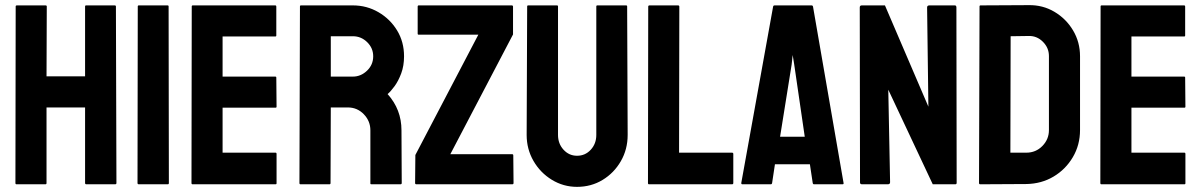

<svg xmlns="http://www.w3.org/2000/svg" viewBox="-20 -717 4681 747"><path d="M44 0Q40 0 40 -5L41 -692Q41 -696 46 -696H157Q162 -696 162 -692L161 -420H311V-692Q311 -696 315 -696H426Q431 -696 431 -692L433 -5Q433 0 428 0H316Q311 0 311 -5V-299H161V-5Q161 0 157 0Z M520 0Q515 0 515 -5L516 -692Q516 -696 520 -696H632Q636 -696 636 -692L637 -5Q637 0 633 0Z M729 0Q725 0 725 -5L726 -692Q726 -696 730 -696H1051Q1055 -696 1055 -691V-579Q1055 -575 1051 -575H846V-419H1051Q1055 -419 1055 -415L1056 -302Q1056 -298 1052 -298H846V-123H1052Q1056 -123 1056 -118V-4Q1056 0 1052 0Z M1149 0Q1145 0 1145 -5L1147 -692Q1147 -696 1151 -696H1353Q1407 -696 1452.5 -669.5Q1498 -643 1525 -598.5Q1552 -554 1552 -498Q1552 -461 1541 -431.5Q1530 -402 1515 -381.5Q1500 -361 1488 -351Q1542 -291 1542 -210L1543 -5Q1543 0 1538 0H1425Q1421 0 1421 -3V-210Q1421 -246 1395.5 -272.5Q1370 -299 1333 -299H1267L1266 -5Q1266 0 1262 0ZM1267 -419H1353Q1384 -419 1408 -442Q1432 -465 1432 -498Q1432 -530 1408.5 -553Q1385 -576 1353 -576H1267Z M1600 0Q1595 0 1595 -5L1596 -114L1841 -582H1609Q1605 -582 1605 -586V-691Q1605 -696 1609 -696H1971Q1976 -696 1976 -691V-583L1732 -117H1973Q1977 -117 1977 -112L1978 -5Q1978 0 1973 0Z M2225 10Q2172 10 2127 -17.5Q2082 -45 2055.5 -91Q2029 -137 2029 -192L2031 -692Q2031 -696 2035 -696H2147Q2151 -696 2151 -692V-192Q2151 -158 2172.5 -134.5Q2194 -111 2225 -111Q2257 -111 2278.5 -134.5Q2300 -158 2300 -192V-692Q2300 -696 2304 -696H2416Q2420 -696 2420 -692L2422 -192Q2422 -136 2395.5 -90Q2369 -44 2324.5 -17Q2280 10 2225 10Z M2505 0Q2501 0 2501 -5L2502 -691Q2502 -696 2507 -696H2618Q2623 -696 2623 -691L2622 -123H2828Q2833 -123 2833 -118V-5Q2833 0 2828 0Z M2864 -5 2988 -692Q2989 -696 2993 -696H3138Q3142 -696 3143 -692L3262 -5Q3263 0 3258 0H3147Q3143 0 3142 -5L3131 -78H2995L2984 -5Q2983 0 2979 0H2868Q2864 0 2864 -5ZM3015 -185H3111L3070 -466L3064 -503L3060 -466Z M3334 0Q3326 0 3326 -7L3325 -688Q3325 -696 3333 -696H3423L3592 -302L3587 -688Q3587 -696 3596 -696H3695Q3701 -696 3701 -688L3702 -6Q3702 0 3697 0H3609L3436 -368L3443 -8Q3443 0 3434 0Z M3794 0Q3789 0 3789 -5L3791 -692Q3791 -696 3795 -696L3982 -697Q4037 -698 4082.5 -671Q4128 -644 4155 -598.5Q4182 -553 4182 -498V-211Q4182 -153 4154 -105.5Q4126 -58 4079 -30Q4032 -2 3973 -1ZM3911 -123H3973Q4010 -123 4035.5 -149Q4061 -175 4061 -211V-499Q4061 -531 4037.5 -554.5Q4014 -578 3982 -577L3912 -576Z M4265 0Q4261 0 4261 -5L4262 -692Q4262 -696 4266 -696H4587Q4591 -696 4591 -691V-579Q4591 -575 4587 -575H4382V-419H4587Q4591 -419 4591 -415L4592 -302Q4592 -298 4588 -298H4382V-123H4588Q4592 -123 4592 -118V-4Q4592 0 4588 0Z"/></svg>

Font: Staatliches
Style: Regular
Weight: 400
Designer: Brian LaRossa & Erica Carras
Foundry: Type Brut Foundry
Version: Version 1.000; ttfautohint (v1.8.2) -l 8 -r 50 -G 200 -x 14 